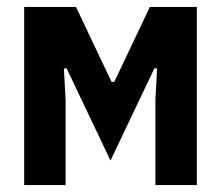

<svg xmlns="http://www.w3.org/2000/svg" viewBox="-20 -536 640 556"><path d="M50 -516H200L303 -299H311L414 -516H550V0H430V-247L435 -338H427L300 -71L173 -338H165L170 -247V0H50Z"/></svg>

Font: iA Writer Quattro V
Style: Regular
Weight: 400
Designer: Mike Abbink, Paul van der Laan, Pieter van Rosmalen, Oliver Reichenstein
Foundry: Information Architects Inc.
Version: Version 2.000